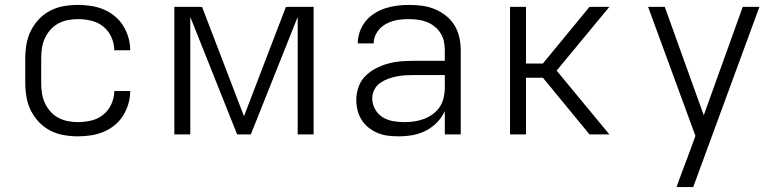

<svg xmlns="http://www.w3.org/2000/svg" viewBox="-20 -548 3190 783"><path d="M298 8Q269 8 240 3Q211 -2 185 -15.5Q159 -29 139 -50Q119 -71 106 -97Q93 -123 88 -152Q83 -181 83 -210V-310Q83 -339 88 -368Q93 -397 106 -423Q119 -449 139 -470Q159 -491 185 -504.5Q211 -518 240 -523Q269 -528 298 -528Q324 -528 350.5 -524Q377 -520 401.5 -510Q426 -500 447 -483Q468 -466 482 -443.5Q496 -421 503.5 -395.5Q511 -370 511 -343H446Q446 -370 434.5 -396Q423 -422 401.5 -439.5Q380 -457 352.5 -463.5Q325 -470 298 -470Q277 -470 256.5 -466Q236 -462 217.5 -452Q199 -442 185 -426Q171 -410 162.5 -391Q154 -372 151 -351.5Q148 -331 148 -310V-210Q148 -189 151 -168.5Q154 -148 162.5 -129Q171 -110 185 -94Q199 -78 217.5 -68Q236 -58 256.5 -54Q277 -50 298 -50Q325 -50 352.5 -56.5Q380 -63 401.5 -80.5Q423 -98 434.5 -124Q446 -150 446 -177H511Q511 -150 503.5 -124.5Q496 -99 482 -76.5Q468 -54 447 -37Q426 -20 401.5 -10Q377 0 350.5 4Q324 8 298 8Z M691 0V-520H804L975 -74L1146 -520H1259V0H1194V-479L1003 0H947L756 -479V0Z M1606 8Q1585 8 1563.5 5.5Q1542 3 1522 -5Q1502 -13 1484.5 -26.5Q1467 -40 1455.5 -58Q1444 -76 1438.5 -97Q1433 -118 1433 -140Q1433 -167 1442 -193Q1451 -219 1470 -238Q1489 -257 1513.5 -269.5Q1538 -282 1564 -289Q1590 -296 1617 -298Q1644 -300 1671 -300H1794V-344Q1794 -362 1790 -380Q1786 -398 1776 -413.5Q1766 -429 1751.5 -440.5Q1737 -452 1720 -458.5Q1703 -465 1684.5 -467.5Q1666 -470 1648 -470Q1632 -470 1615.5 -468.5Q1599 -467 1583.5 -462.5Q1568 -458 1553.5 -450Q1539 -442 1528 -430Q1517 -418 1510.5 -403Q1504 -388 1504 -371H1439Q1439 -396 1447.5 -419.5Q1456 -443 1471.5 -462Q1487 -481 1508 -494Q1529 -507 1552 -514.5Q1575 -522 1599.5 -525Q1624 -528 1648 -528Q1675 -528 1701.5 -524.5Q1728 -521 1752.5 -511Q1777 -501 1798 -484.5Q1819 -468 1833 -445.5Q1847 -423 1853 -396.5Q1859 -370 1859 -344V0H1794V-95Q1782 -69 1762 -48.5Q1742 -28 1716.5 -15Q1691 -2 1663 3Q1635 8 1606 8ZM1629 -50Q1650 -50 1670 -53Q1690 -56 1709 -63Q1728 -70 1745 -82.5Q1762 -95 1773 -111.5Q1784 -128 1789 -148.5Q1794 -169 1794 -189V-242H1671Q1652 -242 1634 -241Q1616 -240 1598 -236.5Q1580 -233 1562.5 -226.5Q1545 -220 1530 -209.5Q1515 -199 1506.5 -182Q1498 -165 1498 -147Q1498 -124 1509.5 -103Q1521 -82 1540.5 -70Q1560 -58 1583 -54Q1606 -50 1629 -50Z M2060 0V-520H2125V-289H2194L2384 -520H2465L2250 -260L2465 0H2384L2194 -231H2125V0Z M2739 215Q2750 184 2761.5 153Q2773 122 2785 91L2816 6L2623 -520H2691L2850 -78L3009 -520H3077L2807 215Z"/></svg>

Font: Iosevka Aile Light
Style: Regular
Weight: 300
Designer: Belleve Invis
Foundry: Belleve Invis
Version: Version 27.3.5; ttfautohint (v1.8.4)